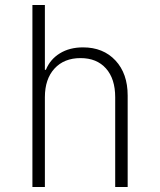

<svg xmlns="http://www.w3.org/2000/svg" viewBox="-20 -750 640 770"><path d="M492 -367V0H442V-360Q442 -434 405 -475.5Q368 -517 303 -517Q237 -517 198.5 -475Q160 -433 160 -360V0H110V-730H160V-470H164Q181 -512 220 -536Q259 -560 313 -560Q394 -560 443 -507.5Q492 -455 492 -367Z"/></svg>

Font: JetBrains Mono Extra Light
Style: Regular
Weight: 200
Monospace: yes
Designer: Philipp Nurullin, Konstantin Bulenkov
Foundry: JetBrains
Version: 2.002